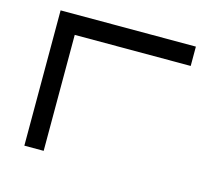

<svg xmlns="http://www.w3.org/2000/svg" viewBox="-98 -811 1075 937"><g transform="rotate(15 439.5 -342.0)"><path d="M781.2 -683.6V-585.9H195.3V0H97.7V-683.6Z"/></g></svg>

Font: BabelStone Pigpen
Style: Regular
Weight: 400
Designer: Andrew West
Foundry: BabelStone
Version: Version 1.02 November 6, 2013